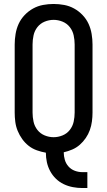

<svg xmlns="http://www.w3.org/2000/svg" viewBox="-20 -763 540 967"><path d="M420 184H395Q371 184 347 179.5Q323 175 301 164.5Q279 154 261.5 137Q244 120 232.5 98.5Q221 77 216 53.5Q211 30 211 6Q188 2 165.5 -6Q143 -14 124.5 -28.5Q106 -43 92 -62.5Q78 -82 69 -104Q60 -126 57 -149.5Q54 -173 54 -196V-539Q54 -565 58.5 -592Q63 -619 74 -643Q85 -667 104 -687Q123 -707 146.5 -720Q170 -733 196.5 -738Q223 -743 250 -743Q277 -743 303.5 -738Q330 -733 353.5 -720Q377 -707 396 -687Q415 -667 426 -643Q437 -619 441.5 -592Q446 -565 446 -539V-196Q446 -174 443 -151.5Q440 -129 432.5 -108Q425 -87 412 -68Q399 -49 382 -34Q365 -19 344 -10Q323 -1 301 4Q301 23 306.5 42Q312 61 325 75.5Q338 90 356.5 97Q375 104 395 104H420ZM250 -72Q273 -72 295 -81Q317 -90 331.5 -108.5Q346 -127 351 -150Q356 -173 356 -196V-539Q356 -562 351 -585Q346 -608 331.5 -626.5Q317 -645 295 -654Q273 -663 250 -663Q227 -663 205 -654Q183 -645 168.5 -626.5Q154 -608 149 -585Q144 -562 144 -539V-196Q144 -173 149 -150Q154 -127 168.5 -108.5Q183 -90 205 -81Q227 -72 250 -72Z"/></svg>

Font: Iosevka Medium
Style: Regular
Weight: 500
Monospace: yes
Designer: Belleve Invis
Foundry: Belleve Invis
Version: Version 32.5.0; ttfautohint (v1.8.4)